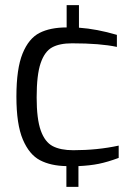

<svg xmlns="http://www.w3.org/2000/svg" viewBox="-20 -643 527 749"><path d="M239 5Q178 4 136 -18Q94 -40 69 -99Q44 -158 44 -266Q44 -375 68 -434Q92 -493 134 -514.5Q176 -536 240 -536V-623H288V-535Q358 -530 436 -507V-460Q371 -474 261 -474Q212 -474 183 -458Q154 -442 138.5 -396.5Q123 -351 123 -263Q123 -179 139 -134Q155 -89 185.5 -73Q216 -57 266 -57Q360 -57 443 -75V-27Q400 -11 365.5 -4Q331 3 286 5V86H239Z"/></svg>

Font: Exo
Style: Regular
Weight: 400
Designer: Natanael Gama
Foundry: Natanael Gama
Version: Version 1.500; ttfautohint (v1.6)